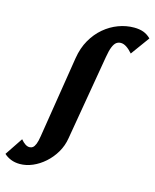

<svg xmlns="http://www.w3.org/2000/svg" viewBox="-298 -813 967 1198"><g transform="rotate(15 185.5 -214.5)"><path d="M-53 289Q-85 289 -111 278.5Q-137 268 -155 251L-78 136Q-63 154 -49 163Q-35 172 -22 172Q-10 172 -0.5 165Q9 158 16.5 139.5Q24 121 29 88L113 -439Q124 -507 153.5 -558.5Q183 -610 225 -645.5Q267 -681 316.5 -699.5Q366 -718 417 -718Q452 -718 478 -708.5Q504 -699 526 -677L438 -556Q418 -579 399 -591.5Q380 -604 362 -604Q346 -604 333.5 -595Q321 -586 311 -562Q301 -538 294 -495L200 55Q192 105 167 147.5Q142 190 106 222Q70 254 29 271.5Q-12 289 -53 289Z"/></g></svg>

Font: Ysabeau Black
Style: Italic
Weight: 900
Italic angle: -12°
Version: Version 2.000;gftools[0.9.27.dev2+g8671c4b]